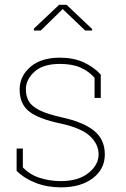

<svg xmlns="http://www.w3.org/2000/svg" viewBox="-20 -782 533 812"><path d="M237.8 10.3Q180.2 10.3 131.6 -8.3Q83 -26.9 50.3 -59.6V-153.8H76.7V-74.2Q105.5 -43.5 147.9 -29.8Q190.4 -16.1 237.8 -16.1Q311 -16.1 354 -50.3Q397 -84.5 397 -129.4Q397 -171.4 361.1 -205.8Q325.2 -240.2 235.8 -259.8Q142.6 -279.3 102.8 -311Q63 -342.8 63 -403.3Q63 -460 108.4 -499Q153.8 -538.1 233.4 -538.1Q290 -538.1 333.3 -518.6Q376.5 -499 406.2 -466.3V-367.7H379.9V-453.1Q354.5 -481.4 319.8 -496.6Q285.2 -511.7 233.4 -511.7Q161.6 -511.7 125.5 -478.5Q89.4 -445.3 89.4 -404.3Q89.4 -376 101.3 -354.5Q113.3 -333 146.5 -316.2Q179.7 -299.3 243.7 -285.2Q332.5 -265.6 377.9 -229Q423.3 -192.4 423.3 -128.9Q423.3 -66.9 372.6 -28.3Q321.8 10.3 237.8 10.3ZM123.5 -652.8V-661.1L230 -761.7H261.7L369.6 -659.2V-652.8H340.3L245.1 -743.7L152.3 -652.8Z"/></svg>

Font: Roboto Slab Thin
Style: Regular
Weight: 100
Designer: Google
Version: Version 2.000; ttfautohint (v1.8.1.43-b0c9)